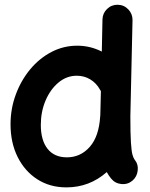

<svg xmlns="http://www.w3.org/2000/svg" viewBox="-20 -750 644 827"><path d="M312.5 -553.2Q368.7 -553.2 418.5 -527.8L421.4 -666Q421.9 -692.9 441.2 -711.4Q460.4 -730 487.3 -729.5Q514.2 -729 532.7 -709.5Q551.3 -689.9 550.8 -663.1L541.5 -249Q541.5 -174.3 543.9 -136.5Q546.4 -98.6 550.5 -84Q554.7 -69.3 559.1 -63.5Q576.2 -43 573.2 -15.9Q570.3 11.2 550.3 28.3Q529.8 45.4 502.7 42.7Q475.6 40 458.5 19Q447.8 5.9 439.9 -8.8Q365.2 57.1 266.1 57.1Q194.8 57.1 140.6 22.2Q86.4 -12.7 55.9 -74Q25.4 -135.3 25.4 -214.4Q25.4 -281.7 47.9 -342.5Q70.3 -403.3 109.6 -450.9Q148.9 -498.5 201.2 -525.9Q253.4 -553.2 312.5 -553.2ZM155.8 -211.9Q155.8 -146 184.8 -109.1Q213.9 -72.3 268.1 -72.3Q326.7 -72.3 366.5 -117.2Q406.2 -162.1 411.6 -249Q411.6 -252 412.1 -254.9L414.6 -357.4Q412.1 -360.8 410.2 -364.7Q395 -392.1 368.9 -408Q342.8 -423.8 310.5 -423.8Q267.1 -423.8 231.9 -394.5Q196.8 -365.2 176.3 -317.1Q155.8 -269 155.8 -211.9Z"/></svg>

Font: Mikhak-FD Bold
Style: Regular
Weight: 700
Designer: Amin Abedi
Version: Version 3.3